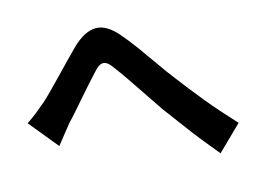

<svg xmlns="http://www.w3.org/2000/svg" viewBox="-72 -769 1144 858"><g transform="rotate(-10 500.0 -340.0)"><path d="M37 -298Q60 -316 79.5 -334.5Q99 -353 122 -376Q139 -394 161 -420.5Q183 -447 208 -478Q233 -509 258.5 -540.5Q284 -572 307 -599Q360 -659 410 -663.5Q460 -668 515 -614Q549 -581 585.5 -539Q622 -497 657 -455Q692 -413 722 -381Q746 -354 773.5 -325Q801 -296 832 -264Q863 -232 897 -200Q931 -168 966 -136L863 -16Q828 -51 789 -92Q750 -133 712.5 -176Q675 -219 642 -255Q612 -292 578.5 -333.5Q545 -375 514 -413Q483 -451 459 -477Q442 -497 428.5 -502Q415 -507 402.5 -500Q390 -493 376 -474Q361 -455 341.5 -429Q322 -403 300.5 -373.5Q279 -344 259 -316.5Q239 -289 222 -268Q205 -243 188.5 -218Q172 -193 159 -173Z"/></g></svg>

Font: Noto Sans KR
Style: Bold
Weight: 700
Designer: Ryoko NISHIZUKA  (kana, bopomofo & ideographs); Paul D. Hunt (Latin, Greek & Cyrillic); Sandoll Communications , Soo-you
Foundry: Adobe
Version: Version 2.004-H2;hotconv 1.0.118;makeotfexe 2.5.65603